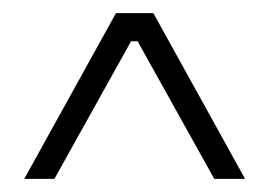

<svg xmlns="http://www.w3.org/2000/svg" viewBox="-20 -720 411 293"><path d="M354 -447H307L190 -657H180L63 -447H17L157 -700H214Z"/></svg>

Font: Phudu Light ExtraBold
Style: Regular
Weight: 800
Version: Version 1.005;gftools[0.9.23]